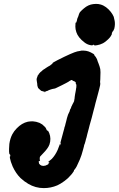

<svg xmlns="http://www.w3.org/2000/svg" viewBox="-20 -760 610 986"><path d="M203 -288Q206 -289 211 -289Q216 -289 216.5 -288.5Q217 -288 214 -287.5Q211 -287 208 -287Q205 -287 203 -288H201ZM398 -500Q407 -501 422 -499Q434 -497 446 -491Q464 -482 464 -479Q463 -477 468 -472Q470 -469 472 -467Q479 -457 482 -444Q483 -440 486 -434Q492 -419 495 -405Q496 -397 496 -388.5Q496 -380 495.5 -371Q495 -362 495 -352.5Q495 -343 494 -339Q494 -334 495 -330Q496 -328 490 -304Q487 -294 484.5 -283Q482 -272 478 -258.5Q474 -245 470.5 -231Q467 -217 465.5 -210.5Q464 -204 461 -194Q458 -182 451 -155Q446 -140 440 -116Q438 -106 436 -100Q433 -88 428 -70Q426 -60 424.5 -55Q423 -50 421.5 -45.5Q420 -41 419 -35Q414 -16 412 -15Q412 -14 412 -12Q411 -7 407 7Q399 38 390 59Q388 63 385 70Q373 99 365 108Q363 110 362 112L361 113H360Q360 114 360 115Q361 118 350 132Q347 135 343 140Q331 155 310.5 170Q290 185 274 192Q241 206 205 206Q162 206 125 184Q103 171 85 154Q61 130 45 95Q34 69 31 52Q31 48 30.5 46Q30 44 31 44Q33 44 33 40Q33 32 29 32Q28 32 28 30Q26 22 26.5 5Q27 -12 28 -21Q32 -49 43 -70Q52 -87 66 -101Q92 -128 123 -135Q134 -137 148 -137Q166 -136 183 -129Q191 -125 197 -121Q205 -114 210 -109Q215 -104 216 -101Q220 -89 224 -89Q226 -89 227 -88Q231 -81 233 -76Q244 -48 234 -18Q227 2 200 29Q188 41 186 44Q184 47 184 54Q184 61 185 63L186 65L184 66Q181 67 179 69Q178 70 178.5 72Q179 74 180 75Q181 76 180.5 76.5Q180 77 180 77.5Q180 78 180.5 79.5Q181 81 182.5 82.5Q184 84 187 87Q191 91 202 92Q206 92 206.5 91.5Q207 91 209 91Q211 91 214.5 90Q218 89 217 89L218 88Q225 86 228 83L229 82H227Q226 82 229 80Q234 77 233 74Q233 73 230.5 73Q228 73 227 73L228 71Q236 65 246 56Q264 37 276 10Q281 -2 286 -16Q290 -28 288 -17Q288 -14 288 -13L291 -21Q293 -26 291 -26Q290 -27 291 -30Q297 -50 301 -67Q303 -75 305 -82Q307 -89 310 -100Q310 -102 311 -105.5Q312 -109 313 -111Q314 -113 314 -114Q315 -119 316.5 -124.5Q318 -130 320 -137.5Q322 -145 324 -154Q330 -175 334 -181Q337 -185 339 -194Q341 -201 342.5 -202Q344 -203 345 -207Q346 -211 346 -211.5Q346 -212 347.5 -214Q349 -216 349.5 -218Q350 -220 350.5 -220.5Q351 -221 352 -223.5Q353 -226 353.5 -226.5Q354 -227 354.5 -228.5Q355 -230 356 -231Q362 -240 362 -250Q363 -253 363 -254.5Q363 -256 363.5 -261.5Q364 -267 365 -271.5Q366 -276 366 -278Q366 -280 367.5 -285.5Q369 -291 369.5 -296.5Q370 -302 371 -307Q373 -315 372 -316Q372 -317 372 -318Q374 -325 370 -328Q369 -329 369 -330Q371 -334 368 -338Q366 -341 360 -343Q354 -345 352 -347Q351 -348 350 -349Q346 -350 337 -344Q334 -341 318.5 -333Q303 -325 297 -322Q279 -313 266 -307Q262 -305 256.5 -304.5Q251 -304 249 -303Q247 -302 242 -301L228 -296Q229 -295 225.5 -294Q222 -293 217 -291.5Q212 -290 210 -290Q204 -289 194 -293Q191 -294 190 -294V-295L188 -297Q185 -299 182 -302Q179 -305 177.5 -306.5Q176 -308 176 -308Q176 -308 174 -313Q171 -320 171 -331Q171 -334 170 -337Q168 -346 168 -351Q168 -359 172 -366Q173 -369 173 -370.5Q173 -372 174 -372.5Q175 -373 175 -373.5Q175 -374 177 -376Q179 -378 179 -380Q180 -382 188 -390Q190 -391 190 -391.5Q190 -392 192 -393Q194 -394 194 -394.5Q194 -395 196 -396.5Q198 -398 198 -398.5Q198 -399 201 -401Q204 -403 205.5 -404Q207 -405 210.5 -407Q214 -409 216 -411Q218 -413 227 -418Q241 -425 241 -427Q241 -428 244 -429Q250 -432 250 -436Q250 -438 275 -451Q352 -490 377 -496Q385 -498 391 -498.5Q397 -499 398 -500ZM459 -739Q464 -740 473 -740Q486 -740 496 -737Q511 -733 524.5 -723Q538 -713 549 -699Q559 -686 564 -674Q567 -663 569 -652Q572 -634 567 -613L561 -600Q561 -601 559.5 -599.5Q558 -598 557 -595.5Q556 -593 555 -591Q553 -586 555 -586Q555 -586 555 -585.5Q555 -585 553 -582Q547 -567 526 -550Q518 -543 509 -538Q493 -530 479 -528Q464 -525 464 -528Q464 -529 461 -530Q458 -531 457 -529Q456 -529 456 -528L453 -527Q449 -527 445 -528Q428 -531 414 -542Q381 -567 372 -595Q367 -610 367 -623Q367 -627 367.5 -635Q368 -643 368 -643.5Q368 -644 369 -643.5Q370 -643 371 -644Q373 -646 373 -649Q373 -651 374 -651.5Q375 -652 375 -656Q376 -664 382 -676Q383 -680 385.5 -687Q388 -694 391 -698Q400 -708 411 -717Q433 -736 459 -739Z"/></svg>

Font: TT2020 Style B
Style: Italic
Weight: 400
Italic angle: -15°
Version: Version 0.2.000